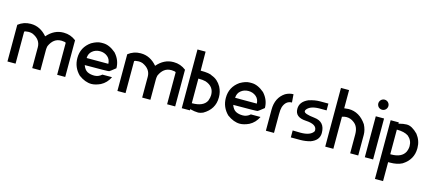

<svg xmlns="http://www.w3.org/2000/svg" viewBox="-51 -1049 3908 1718"><g transform="rotate(15 1902.5 -190.0)"><path d="M113.3 -379.4H117.7Q203.6 -379.4 267.6 -304.7Q332 -379.4 418 -379.4H421.9Q484.4 -379.4 535.2 -339.8V0H460.4V-295.9Q456.1 -303.2 423.3 -304.7H416.5Q345.2 -304.7 310.1 -225.1Q305.7 -204.6 305.7 -192.4V0H229.5V-192.4Q229.5 -264.6 152.8 -298.8Q136.2 -304.7 119.1 -304.7H111.8Q79.1 -303.2 75.2 -295.9V0H0V-339.8Q50.8 -379.4 113.3 -379.4Z M877.4 -213.4Q876 -254.9 848.1 -278.3Q818.4 -303.2 776.9 -303.2Q735.4 -303.2 706.1 -278.3Q677.7 -254.9 676.3 -213.4ZM767.6 -379.4H786.1Q842.8 -379.4 903.8 -327.6Q957.5 -268.6 957.5 -193.8Q909.7 -155.3 901.6 -151.6Q893.6 -147.9 676.3 -147.9Q691.4 -106.4 718.3 -92.5Q745.1 -78.6 783 -78.9Q820.8 -79.1 851.1 -106.4H940.4Q913.1 -49.3 859.9 -21.5Q813 0 776.4 0Q719.2 0 658.7 -44.4Q596.2 -105.5 596.2 -192.4Q596.2 -292.5 679.7 -350.6Q730 -379.4 767.6 -379.4Z M1131.8 -379.4H1136.2Q1222.2 -379.4 1286.1 -304.7Q1350.6 -379.4 1436.5 -379.4H1440.4Q1502.9 -379.4 1553.7 -339.8V0H1479V-295.9Q1474.6 -303.2 1441.9 -304.7H1435.1Q1363.8 -304.7 1328.6 -225.1Q1324.2 -204.6 1324.2 -192.4V0H1248V-192.4Q1248 -264.6 1171.4 -298.8Q1154.8 -304.7 1137.7 -304.7H1130.4Q1097.7 -303.2 1093.8 -295.9V0H1018.6V-339.8Q1069.3 -379.4 1131.8 -379.4Z M1614.7 -543.9H1689.9L1691.4 -368.2Q1775.9 -368.2 1800.3 -351.1Q1855.5 -331.5 1888.2 -273.4Q1910.6 -229 1910.6 -182.6V-177.2Q1910.6 -68.8 1810.1 -11.2Q1783.2 0 1766.1 0Q1733.9 0 1689.9 -11.2V0H1614.7ZM1689.9 -294.4V-66.4Q1797.4 -66.4 1827.1 -127.4Q1838.4 -158.7 1838.4 -181.2Q1838.4 -260.7 1757.8 -287.6Q1732.4 -294.4 1689.9 -294.4Z M2252.9 -213.4Q2251.5 -254.9 2223.6 -278.3Q2193.8 -303.2 2152.3 -303.2Q2110.8 -303.2 2081.5 -278.3Q2053.2 -254.9 2051.8 -213.4ZM2143.1 -379.4H2161.6Q2218.3 -379.4 2279.3 -327.6Q2333 -268.6 2333 -193.8Q2285.2 -155.3 2277.1 -151.6Q2269 -147.9 2051.8 -147.9Q2066.9 -106.4 2093.8 -92.5Q2120.6 -78.6 2158.4 -78.9Q2196.3 -79.1 2226.6 -106.4H2315.9Q2288.6 -49.3 2235.4 -21.5Q2188.5 0 2151.9 0Q2094.7 0 2034.2 -44.4Q1971.7 -105.5 1971.7 -192.4Q1971.7 -292.5 2055.2 -350.6Q2105.5 -379.4 2143.1 -379.4Z M2548.3 -379.4 2554.2 -304.2Q2498 -304.2 2476.1 -240.2Q2469.2 -216.8 2469.2 -173.3V0H2394V-194.8Q2394 -306.2 2474.6 -359.4Q2510.3 -379.4 2548.3 -379.4Z M2793.5 -379.4H2871.6V-316.4H2802.2Q2713.9 -314.9 2686.5 -268.6L2685.1 -258.8Q2685.1 -234.9 2783.9 -224.4Q2882.8 -213.9 2882.8 -109.4Q2882.8 -41.5 2805.2 -12.7Q2759.8 0 2712.9 0H2625V-64.5L2697.3 -63Q2789.1 -63 2816.9 -107.9L2818.4 -117.7Q2818.4 -173.3 2716.8 -178.7Q2615.2 -184.1 2615.2 -261.7V-263.2Q2615.2 -328.6 2690.4 -361.3Q2745.1 -379.4 2793.5 -379.4Z M2943.8 -543.9H3019V-375.5Q3046.4 -379.4 3060.1 -379.4Q3160.6 -379.4 3225.6 -283.2Q3249.5 -236.3 3249.5 -191.4V0H3174.8V-174.3Q3174.8 -248.5 3129.4 -280.3Q3098.1 -304.7 3060.1 -304.7Q3040.5 -304.7 3019 -297.4V0H2943.8Z M3310.5 -379.4H3387.2V0H3310.5ZM3349.1 -543.9Q3360.8 -543.9 3372.1 -537.8Q3383.3 -531.7 3389.6 -520.5Q3396 -509.3 3396 -497.1Q3396 -484.9 3389.6 -473.6Q3383.3 -462.4 3372.3 -456.3Q3361.3 -450.2 3349.1 -450.2Q3336.9 -450.2 3325.7 -456.3Q3314.5 -462.4 3308.3 -473.6Q3302.2 -484.9 3302.2 -497.1Q3302.2 -509.3 3308.6 -520.5Q3314.9 -531.7 3325.9 -537.8Q3336.9 -543.9 3349.1 -543.9Z M3448.2 -379.9H3523.4V-368.2Q3567.9 -379.9 3595.7 -379.9H3599.6Q3646 -379.9 3701.7 -323.2Q3744.1 -268.6 3744.1 -202.6V-197.3Q3744.1 -94.2 3652.3 -35.6Q3608.4 -11.7 3539.1 -11.7H3523.4V164.1H3448.2ZM3523.4 -313V-85H3531.7Q3627.9 -85 3659.2 -144.5Q3671.9 -173.3 3671.9 -199.7Q3671.9 -253.4 3630.9 -287.6Q3593.3 -313 3523.4 -313Z"/></g></svg>

Font: Gasq
Style: Regular
Weight: 400
Designer: Husham Jawad
Version: Version 1.00;December 29, 2020;FontCreator 13.0.0.2683 32-bi